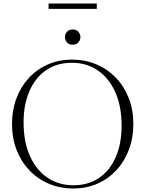

<svg xmlns="http://www.w3.org/2000/svg" viewBox="-20 -1065 828 1095"><path d="M390.5 -725Q466 -725 529.8 -698Q593.5 -671 640.8 -621.8Q688 -572.5 714.2 -505.5Q740.5 -438.5 740.5 -358.5Q740.5 -278 715 -210.8Q689.5 -143.5 643.5 -94Q597.5 -44.5 535 -17.2Q472.5 10 398.5 10Q323 10 259 -17Q195 -44 147.8 -93.5Q100.5 -143 74.5 -210Q48.5 -277 48.5 -357Q48.5 -437 73.8 -504.2Q99 -571.5 145 -621Q191 -670.5 253.5 -697.8Q316 -725 390.5 -725ZM398.5 -8.5Q484.5 -8.5 546.2 -51.2Q608 -94 640.8 -170.5Q673.5 -247 673.5 -348Q673.5 -460 637 -540.5Q600.5 -621 536.8 -664Q473 -707 390 -707Q303.5 -707 242 -664Q180.5 -621 147.5 -544.5Q114.5 -468 114.5 -367Q114.5 -255 151 -174.5Q187.5 -94 251.5 -51.2Q315.5 -8.5 398.5 -8.5ZM394.5 -810Q374 -810 362.2 -823Q350.5 -836 350.5 -853.5Q350.5 -871 362.2 -884Q374 -897 394.5 -897Q415 -897 426.8 -884Q438.5 -871 438.5 -853.5Q438.5 -836 426.8 -823Q415 -810 394.5 -810ZM257 -1014.5V-1045H532V-1014.5Z"/></svg>

Font: Newsreader 72pt Light
Style: Regular
Weight: 300
Designer: Hugues Gentile
Foundry: Production Type
Version: Version 1.003; ttfautohint (v1.8.3)